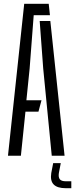

<svg xmlns="http://www.w3.org/2000/svg" viewBox="-20 -820 396 1011"><path d="M22 0 107.5 -800H236.5L243 -740H157.5L136 -458.5L119 -292H198.5L182.5 -232H114L90 0ZM252.5 0 207.5 -459.5 189 -709.5H245L320 0ZM355.5 171H326.5Q281.5 171 262.5 151.2Q243.5 131.5 250 91L260 39H300L290 91Q286.5 113.5 295 124Q303.5 134.5 326.5 134.5H355.5Z"/></svg>

Font: Big Shoulders Stencil Display Thin
Style: Regular
Weight: 400
Version: Version 2.001